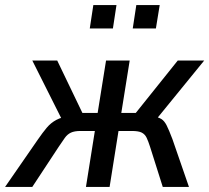

<svg xmlns="http://www.w3.org/2000/svg" viewBox="-45 -735 823 755"><path d="M-25 0 103 -185Q123 -214 139 -233Q155 -252 176.5 -263.5Q198 -275 233 -280L204 -254L82 -497H180L279 -291H339L372 -497H465L432 -291H489L654 -497H758L560 -254L553 -280Q578 -274 589.5 -267Q601 -260 610 -242.5Q619 -225 633 -188L698 0H595L545 -158Q538 -180 531.5 -193.5Q525 -207 512.5 -213.5Q500 -220 473 -220H421L386 0H293L328 -220H272Q248 -220 234 -213.5Q220 -207 210 -193Q200 -179 186 -158L82 0ZM477 -623 491 -715H583L568 -623ZM308 -623 322 -715H413L399 -623Z"/></svg>

Font: Nunito Sans 7pt Condensed Medium
Style: Italic
Weight: 500
Width: 3
Italic angle: -9°
Designer: Vernon Adams
Foundry: Vernon Adams
Version: Version 3.101;gftools[0.9.27]